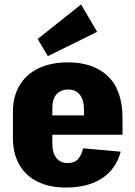

<svg xmlns="http://www.w3.org/2000/svg" viewBox="-20 -831 607 862"><path d="M275 11Q202 11 148.5 -15.5Q95 -42 66.5 -92Q38 -142 38 -212V-328Q38 -398 68 -448Q98 -498 153.5 -524.5Q209 -551 285 -551Q401 -551 465.5 -488Q530 -425 530 -301V-226H183V-313H390L357 -278V-338Q357 -382 338.5 -405.5Q320 -429 287 -429Q253 -429 234 -408Q215 -387 215 -347V-186Q215 -145 233 -122Q251 -99 283 -99Q314 -99 330 -116.5Q346 -134 353 -165L522 -150Q501 -72 438 -30.5Q375 11 275 11ZM416 -688 195 -579 149 -656 344 -811Z"/></svg>

Font: Pathway Extreme Condensed ExtraBold
Style: Regular
Weight: 800
Width: 3
Version: Version 1.001;gftools[0.9.26]